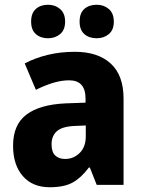

<svg xmlns="http://www.w3.org/2000/svg" viewBox="-20 -778 603 808"><path d="M295 -560Q392 -560 446 -510.5Q500 -461 500 -363V0H387L358 -73H354Q322 -30 286 -10Q250 10 189 10Q117 10 76 -37Q35 -84 35 -165Q35 -253 91 -295.5Q147 -338 256 -343L340 -346V-363Q340 -440 271 -440Q239 -440 204 -429.5Q169 -419 131 -400L84 -511Q127 -534 180.5 -547Q234 -560 295 -560ZM296 -248Q242 -246 219.5 -226Q197 -206 197 -171Q197 -138 212.5 -123.5Q228 -109 254 -109Q290 -109 315.5 -134.5Q341 -160 341 -204V-250ZM111 -687Q111 -723 131 -740.5Q151 -758 182 -758Q212 -758 233 -740Q254 -722 254 -687Q254 -652 233 -634.5Q212 -617 182 -617Q151 -617 131 -634.5Q111 -652 111 -687ZM315 -687Q315 -723 335 -740.5Q355 -758 387 -758Q417 -758 438 -740Q459 -722 459 -687Q459 -652 438 -634.5Q417 -617 387 -617Q355 -617 335 -634.5Q315 -652 315 -687Z"/></svg>

Font: Noto Sans Arabic SemCond ExtBd
Style: Regular
Weight: 800
Width: 4
Designer: Monotype Design Team, Nadine Chahine, Nizar Qandah and Khaled Hosny
Foundry: Monotype Imaging Inc.
Version: Version 2.012; ttfautohint (v1.8.4.7-5d5b)